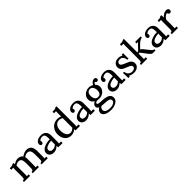

<svg xmlns="http://www.w3.org/2000/svg" viewBox="396 -2412 4385 4385"><g transform="rotate(-45 2588.5 -220.0)"><path d="M805 6H606V-33H607Q633 -32 644.5 -43.5Q656 -55 658 -74.5Q660 -94 660 -138V-265Q660 -342 637 -378.5Q614 -415 562 -415Q534 -415 506.5 -404Q479 -393 458 -374Q466 -347 466 -310L465 -96Q465 -59 462 -41L519 -43V6H320V-33H321Q347 -32 358.5 -43.5Q370 -55 372 -74.5Q374 -94 374 -138L375 -265Q376 -343 353.5 -380Q331 -417 280 -417Q252 -417 225.5 -406Q199 -395 180 -376V-330V-96Q180 -59 178 -41L235 -43V6H37V-33H38Q64 -32 75.5 -43.5Q87 -55 89 -74.5Q91 -94 91 -138V-345Q91 -380 94 -399L28 -395V-445H29Q70 -445 92 -448.5Q114 -452 122.5 -456.5Q131 -461 142 -470H174Q177 -458 179 -426Q208 -448 242.5 -461.5Q277 -475 310 -475Q354 -475 387 -459.5Q420 -444 439 -416Q472 -442 513 -458.5Q554 -475 591 -475Q674 -475 713.5 -424.5Q753 -374 752 -265L751 -96Q751 -59 748 -41L805 -43Z M1228 -301 1227 -103Q1227 -81 1224 -49L1289 -52V0H1152Q1148 -21 1144 -50Q1077 15 1002 15Q934 15 896.5 -17.5Q859 -50 859 -101Q859 -156 902 -193.5Q945 -231 1010.5 -249.5Q1076 -268 1142 -268V-310Q1142 -369 1125 -401Q1108 -433 1053 -433Q1027 -433 1001.5 -420.5Q976 -408 964 -388Q971 -381 973 -374Q975 -367 975 -354Q975 -338 963.5 -323Q952 -308 930 -308Q911 -308 899 -323Q887 -338 887 -360Q887 -410 936 -443Q985 -476 1064 -476Q1138 -476 1183.5 -431.5Q1229 -387 1228 -301ZM944 -116Q944 -85 967 -68Q990 -51 1023 -51Q1059 -51 1086.5 -63.5Q1114 -76 1142 -102Q1141 -116 1141 -144Q1141 -149 1141.5 -166.5Q1142 -184 1142 -223Q1066 -219 1005 -193Q944 -167 944 -116Z M1846 6H1704Q1698 -25 1697 -35Q1669 -9 1632 6Q1595 21 1553 21Q1495 21 1448 -8Q1401 -37 1374 -91Q1347 -145 1347 -215Q1347 -289 1378.5 -348.5Q1410 -408 1466 -441.5Q1522 -475 1591 -475Q1617 -475 1645.5 -468.5Q1674 -462 1694 -452V-568Q1694 -600 1696 -621L1632 -618V-668H1633Q1692 -668 1714.5 -674Q1737 -680 1749 -692H1784V-96Q1784 -73 1781 -41L1846 -44ZM1693 -140 1694 -398Q1654 -428 1596 -428Q1532 -428 1492.5 -376Q1453 -324 1453 -237Q1453 -146 1487.5 -91Q1522 -36 1586 -36Q1615 -36 1644 -51.5Q1673 -67 1694 -92Q1693 -107 1693 -140Z M2270 -301 2269 -103Q2269 -81 2266 -49L2331 -52V0H2194Q2190 -21 2186 -50Q2119 15 2044 15Q1976 15 1938.5 -17.5Q1901 -50 1901 -101Q1901 -156 1944 -193.5Q1987 -231 2052.5 -249.5Q2118 -268 2184 -268V-310Q2184 -369 2167 -401Q2150 -433 2095 -433Q2069 -433 2043.5 -420.5Q2018 -408 2006 -388Q2013 -381 2015 -374Q2017 -367 2017 -354Q2017 -338 2005.5 -323Q1994 -308 1972 -308Q1953 -308 1941 -323Q1929 -338 1929 -360Q1929 -410 1978 -443Q2027 -476 2106 -476Q2180 -476 2225.5 -431.5Q2271 -387 2270 -301ZM1986 -116Q1986 -85 2009 -68Q2032 -51 2065 -51Q2101 -51 2128.5 -63.5Q2156 -76 2184 -102Q2183 -116 2183 -144Q2183 -149 2183.5 -166.5Q2184 -184 2184 -223Q2108 -219 2047 -193Q1986 -167 1986 -116Z M2755 -415Q2778 -393 2791.5 -364.5Q2805 -336 2805 -305Q2805 -254 2777 -212Q2749 -170 2702.5 -146.5Q2656 -123 2604 -123Q2587 -123 2572 -126Q2554 -128 2542 -128Q2513 -128 2494 -116.5Q2475 -105 2475 -88Q2475 -66 2507.5 -58.5Q2540 -51 2618 -48Q2734 -42 2793 -10Q2852 22 2852 95Q2852 144 2818 179.5Q2784 215 2730.5 233.5Q2677 252 2619 252Q2499 252 2441 215Q2383 178 2383 124Q2383 88 2405 59.5Q2427 31 2458 16Q2404 -7 2404 -57Q2404 -88 2426.5 -115.5Q2449 -143 2485 -153Q2447 -174 2425 -209.5Q2403 -245 2403 -289Q2403 -343 2432 -385.5Q2461 -428 2507.5 -451.5Q2554 -475 2604 -475Q2666 -475 2719 -443Q2734 -481 2765.5 -505.5Q2797 -530 2833 -530Q2858 -530 2872.5 -516Q2887 -502 2887 -478Q2887 -464 2876 -449.5Q2865 -435 2845 -435Q2828 -435 2816.5 -444Q2805 -453 2800 -466Q2770 -459 2755 -415ZM2704 -286Q2704 -348 2677.5 -389.5Q2651 -431 2602 -431Q2555 -431 2528.5 -397.5Q2502 -364 2502 -309Q2502 -244 2529.5 -206Q2557 -168 2607 -168Q2655 -168 2679.5 -200Q2704 -232 2704 -286ZM2466 113Q2466 155 2507 180Q2548 205 2618 205Q2694 205 2738 178.5Q2782 152 2782 114Q2782 70 2739 54.5Q2696 39 2609 36Q2553 34 2515 29Q2466 63 2466 113Z M3265 -301 3264 -103Q3264 -81 3261 -49L3326 -52V0H3189Q3185 -21 3181 -50Q3114 15 3039 15Q2971 15 2933.5 -17.5Q2896 -50 2896 -101Q2896 -156 2939 -193.5Q2982 -231 3047.5 -249.5Q3113 -268 3179 -268V-310Q3179 -369 3162 -401Q3145 -433 3090 -433Q3064 -433 3038.5 -420.5Q3013 -408 3001 -388Q3008 -381 3010 -374Q3012 -367 3012 -354Q3012 -338 3000.5 -323Q2989 -308 2967 -308Q2948 -308 2936 -323Q2924 -338 2924 -360Q2924 -410 2973 -443Q3022 -476 3101 -476Q3175 -476 3220.5 -431.5Q3266 -387 3265 -301ZM2981 -116Q2981 -85 3004 -68Q3027 -51 3060 -51Q3096 -51 3123.5 -63.5Q3151 -76 3179 -102Q3178 -116 3178 -144Q3178 -149 3178.5 -166.5Q3179 -184 3179 -223Q3103 -219 3042 -193Q2981 -167 2981 -116Z M3595 -270Q3644 -251 3675.5 -234Q3707 -217 3728.5 -188.5Q3750 -160 3750 -119Q3750 -73 3726 -41.5Q3702 -10 3664 5.5Q3626 21 3584 21Q3544 21 3509 11Q3474 1 3448 -14L3452 12H3402L3396 -156H3436Q3436 -119 3453.5 -89.5Q3471 -60 3501.5 -43.5Q3532 -27 3567 -27Q3605 -27 3634.5 -44Q3664 -61 3664 -93Q3664 -125 3637 -143Q3610 -161 3552 -184Q3503 -202 3471.5 -218.5Q3440 -235 3418 -264Q3396 -293 3396 -337Q3396 -367 3411.5 -399Q3427 -431 3463.5 -453Q3500 -475 3560 -475Q3620 -475 3670 -441L3668 -471H3717V-299H3678Q3675 -353 3647 -391Q3619 -429 3564 -429Q3524 -429 3501.5 -411Q3479 -393 3479 -366Q3479 -332 3507.5 -312.5Q3536 -293 3595 -270Z M4286 6H4197Q4180 6 4163.5 -6Q4147 -18 4129 -39Q4111 -60 4094 -82L4060 -129Q4010 -198 3991 -217L3960 -215V-96Q3960 -59 3958 -41L4017 -43V6H3817V-33H3818Q3845 -32 3856 -43.5Q3867 -55 3869 -74Q3871 -93 3871 -138Q3871 -148 3871.5 -237.5Q3872 -327 3872 -568Q3872 -600 3874 -621L3809 -618V-668H3810Q3868 -668 3890.5 -674Q3913 -680 3927 -692H3960V-262H3991L4102 -377Q4121 -397 4141 -414L4092 -412V-461H4272V-421H4271Q4242 -419 4214.5 -404Q4187 -389 4170 -374Q4153 -359 4121 -328L4054 -259Q4069 -252 4079 -242Q4089 -232 4107 -212L4173 -129Q4200 -93 4229.5 -61.5Q4259 -30 4285 -33H4286Z M4687 -301 4686 -103Q4686 -81 4683 -49L4748 -52V0H4611Q4607 -21 4603 -50Q4536 15 4461 15Q4393 15 4355.5 -17.5Q4318 -50 4318 -101Q4318 -156 4361 -193.5Q4404 -231 4469.5 -249.5Q4535 -268 4601 -268V-310Q4601 -369 4584 -401Q4567 -433 4512 -433Q4486 -433 4460.5 -420.5Q4435 -408 4423 -388Q4430 -381 4432 -374Q4434 -367 4434 -354Q4434 -338 4422.5 -323Q4411 -308 4389 -308Q4370 -308 4358 -323Q4346 -338 4346 -360Q4346 -410 4395 -443Q4444 -476 4523 -476Q4597 -476 4642.5 -431.5Q4688 -387 4687 -301ZM4403 -116Q4403 -85 4426 -68Q4449 -51 4482 -51Q4518 -51 4545.5 -63.5Q4573 -76 4601 -102Q4600 -116 4600 -144Q4600 -149 4600.5 -166.5Q4601 -184 4601 -223Q4525 -219 4464 -193Q4403 -167 4403 -116Z M5174 -412Q5174 -396 5161 -379Q5148 -362 5125 -362Q5104 -362 5089.5 -377.5Q5075 -393 5075 -413Q5042 -412 5009.5 -385.5Q4977 -359 4955 -318V-96Q4955 -59 4952 -41L5010 -43V6H4810V-33H4811Q4837 -32 4848.5 -43.5Q4860 -55 4862 -74.5Q4864 -94 4864 -138V-345Q4864 -380 4867 -399L4802 -396V-445H4836Q4871 -445 4886 -451Q4901 -457 4915 -470H4948Q4952 -438 4953 -391Q4979 -425 5020 -450Q5061 -475 5104 -475Q5133 -475 5153.5 -459Q5174 -443 5174 -412Z"/></g></svg>

Font: Sumana
Style: Regular
Weight: 400
Designer: Cyreal, Alexei Vanyashin (Devanagari), Olga Karpushina (Latin)
Foundry: Cyreal
Version: Version 1.015;PS 001.015;hotconv 1.0.70;makeotf.lib2.5.58329